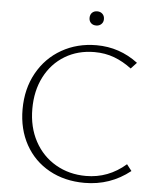

<svg xmlns="http://www.w3.org/2000/svg" viewBox="-57 -877 771 931"><g transform="rotate(5 328.5 -411.0)"><path d="M59 -324Q59 -423 102 -500.5Q145 -578 220.5 -621Q296 -664 390 -664Q502 -664 592 -596L564 -566Q523 -597 479 -613.5Q435 -630 383 -630Q302 -630 239 -592Q176 -554 141 -486Q106 -418 106 -330Q106 -241 143 -172.5Q180 -104 245.5 -66Q311 -28 393 -28Q502 -28 587 -102L611 -71Q514 6 389 6Q292 6 217 -35.5Q142 -77 100.5 -152Q59 -227 59 -324ZM344 -793Q344 -809 353.5 -818.5Q363 -828 379 -828Q394 -828 404 -818.5Q414 -809 414 -793Q414 -778 404 -768.5Q394 -759 379 -759Q363 -759 353.5 -768.5Q344 -778 344 -793Z"/></g></svg>

Font: Ysabeau Light
Style: Regular
Weight: 300
Designer: Christian Thalmann (Catharsis Fonts)
Version: Version 0.003